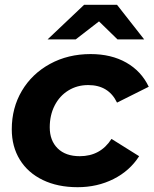

<svg xmlns="http://www.w3.org/2000/svg" viewBox="-20 -771 639 799"><path d="M29 -233Q29 -322 71 -393Q113 -464 188 -505Q263 -546 357 -546Q443 -546 505.5 -510.5Q568 -475 599 -410L467 -344Q432 -417 347 -417Q301 -417 264.5 -394.5Q228 -372 207.5 -332Q187 -292 187 -241Q187 -186 220 -153.5Q253 -121 312 -121Q398 -121 444 -193L559 -121Q520 -60 452.5 -26Q385 8 303 8Q220 8 158 -22Q96 -52 62.5 -106.5Q29 -161 29 -233ZM469 -607 392 -682 295 -607H178L330 -751H467L580 -607Z"/></svg>

Font: Idrija
Style: Bold Italic
Weight: 700
Italic angle: -11.3°
Designer: Julieta Ulanovsky
Foundry: Julieta Ulanovsky
Version: Version 7.200